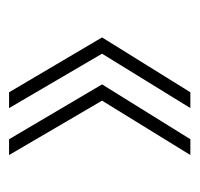

<svg xmlns="http://www.w3.org/2000/svg" viewBox="-28 -462 430 413"><g transform="rotate(90 186.5 -255.0)"><path d="M178 -450H212L95 -260L212 -60H178L60 -260ZM279 -450H313L196 -260L313 -60H279L161 -260Z"/></g></svg>

Font: Fivo Sans Thin
Style: Regular
Weight: 250
Foundry: Alexander Slobzheninov
Version: 1.0